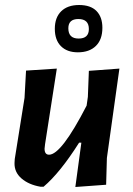

<svg xmlns="http://www.w3.org/2000/svg" viewBox="-20 -743 530 767"><path d="M389 -632Q389 -585 363 -559.5Q337 -534 291 -534Q248 -534 223.5 -558.5Q199 -583 199 -628Q199 -673 224.5 -698Q250 -723 296 -723Q342 -723 365.5 -699Q389 -675 389 -632ZM293 -667Q253 -667 253 -630Q253 -589 294 -589Q335 -589 335 -627Q335 -667 293 -667ZM207 -469 160 -167 158 -149Q158 -125 176 -125Q225 -125 326 -321L331 -356L335 -460L457 -469L407 -112L404 -5L281 4L305 -173H296Q220 -53 154 3H142Q95 -5 66 -30Q37 -55 38 -92L39 -108L78 -352L84 -461Z"/></svg>

Font: Alegreya Sans
Style: Bold Italic
Weight: 700
Italic angle: -7°
Designer: Juan Pablo del Peral
Foundry: Huerta Tipografica
Version: Version 2.007